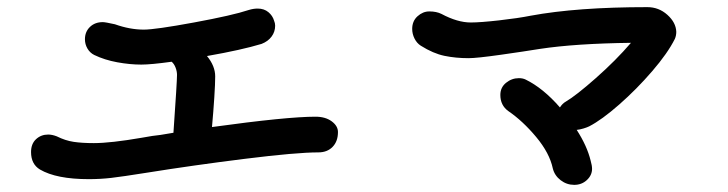

<svg xmlns="http://www.w3.org/2000/svg" viewBox="-20 -630 2040 538"><path d="M927 -260Q927 -234 912 -218.5Q897 -203 872 -203Q811 -203 666.5 -185Q522 -167 391 -146Q322 -135 291.5 -131.5Q261 -128 229 -128Q138 -128 92 -155Q67 -170 67 -204Q67 -227 81 -240Q95 -253 115 -253Q126 -253 139 -248Q163 -236 186.5 -232.5Q210 -229 243 -229Q290 -229 377 -244Q409 -250 430 -252L466 -258Q476 -401 476 -420Q476 -430 472 -440.5Q468 -451 461 -457Q403 -449 376 -449Q344 -449 308.5 -455.5Q273 -462 244 -476Q232 -482 225 -494Q218 -506 218 -520Q218 -541 232 -554.5Q246 -568 268 -568Q275 -568 302 -562Q344 -547 383 -547Q415 -547 523.5 -567Q632 -587 677 -602Q690 -606 702 -606Q720 -606 732 -596Q744 -586 748 -572Q751 -565 751 -558Q751 -541 741 -527.5Q731 -514 713 -507Q657 -490 560 -473Q583 -445 583 -416Q583 -396 580.5 -357Q578 -318 574 -274Q784 -303 864 -303Q892 -303 909.5 -290Q927 -277 927 -260Z M1875 -541Q1875 -530 1871 -521Q1851 -481 1807.5 -430.5Q1764 -380 1715 -337Q1666 -294 1631 -276Q1625 -273 1615 -270Q1605 -267 1596 -266Q1625 -221 1635 -180Q1639 -166 1639 -157Q1639 -139 1624.5 -125.5Q1610 -112 1589 -112Q1568 -112 1551 -125Q1534 -138 1529 -158Q1520 -201 1482.5 -246Q1445 -291 1404 -319Q1382 -335 1382 -364Q1382 -385 1398 -398Q1414 -411 1434 -411Q1445 -411 1453 -407Q1502 -383 1549 -329Q1556 -340 1565 -345Q1594 -362 1650 -411.5Q1706 -461 1748 -510Q1592 -508 1493 -493Q1450 -486 1383 -476.5Q1316 -467 1293 -467Q1257 -467 1225.5 -473.5Q1194 -480 1159 -502Q1148 -509 1141.5 -522Q1135 -535 1135 -549Q1135 -571 1150 -584.5Q1165 -598 1183 -598Q1203 -598 1217 -591Q1262 -567 1299 -567Q1326 -567 1379 -573Q1432 -579 1467 -586Q1597 -610 1794 -610Q1826 -610 1850 -588.5Q1874 -567 1875 -541Z"/></svg>

Font: Tsukimi Rounded SemiBold
Style: Regular
Weight: 600
Designer: Takashi Funayama
Foundry: Takashi Funayama
Version: Version 1.032; ttfautohint (v1.8.3)